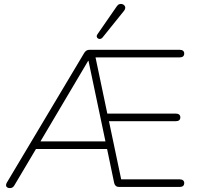

<svg xmlns="http://www.w3.org/2000/svg" viewBox="-20 -961 1011 987"><path d="M31 6Q22 6 16.5 2Q11 -2 11 -8.5Q11 -15 15 -22L413 -689Q418 -697 424.5 -701Q431 -705 440 -705H904Q915 -705 921 -700Q927 -695 927 -686Q927 -676 921 -671Q915 -666 904 -666H459L466 -690L534 -366L517 -377H884Q895 -377 901 -372Q907 -367 907 -358Q907 -348 901 -343Q895 -338 884 -338H525L538 -348L607 -20L586 -39H904Q915 -39 921 -34Q927 -29 927 -20Q927 -10 921 -5Q915 0 904 0H592Q572 0 567 -20L528 -207L548 -195H153L172 -207L55 -10Q51 -2 45 2Q39 6 31 6ZM433 -648 182 -224 173 -234H530L524 -225L435 -648ZM507 -768Q502 -762 495.5 -761Q489 -760 484 -763Q479 -766 477.5 -772Q476 -778 481 -785L580 -928Q586 -937 593.5 -939.5Q601 -942 608 -940Q615 -938 619.5 -933Q624 -928 624 -921Q624 -914 618 -906Z"/></svg>

Font: Nunito ExtraLight
Style: Regular
Weight: 200
Designer: Vernon Adams
Foundry: Vernon Adams
Version: Version 3.602;April 4, 2023;FontCreator 14.0.0.2856 64-bit